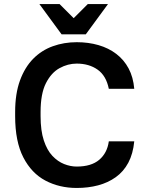

<svg xmlns="http://www.w3.org/2000/svg" viewBox="-20 -920 730 951"><path d="M360 11Q274 11 205 -25.5Q136 -62 95.5 -140.5Q55 -219 55 -345V-365Q55 -456 79 -521.5Q103 -587 144.5 -629Q186 -671 241.5 -691Q297 -711 360 -711Q418 -711 468 -696.5Q518 -682 556 -653Q594 -624 617 -581Q640 -538 645 -480H519Q506 -545 463.5 -575Q421 -605 360 -605Q316 -605 275 -582.5Q234 -560 207.5 -508Q181 -456 181 -365V-345Q181 -273 197 -224.5Q213 -176 239.5 -148Q266 -120 297.5 -107.5Q329 -95 360 -95Q432 -95 471.5 -128.5Q511 -162 519 -220H645Q639 -158 615.5 -114Q592 -70 553.5 -42.5Q515 -15 466 -2Q417 11 360 11ZM285 -750 175 -900H275L345 -830L415 -900H515L405 -750Z"/></svg>

Font: Golos Text Medium
Style: Regular
Weight: 500
Designer: A.Korolkova, Vitaly Kuzmin
Foundry: ParaType Ltd
Version: Version 2.004